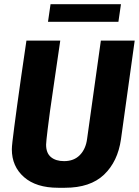

<svg xmlns="http://www.w3.org/2000/svg" viewBox="-20 -878 657 908"><path d="M255 10Q151 10 93.5 -40.5Q36 -91 36 -172Q36 -183 39 -209.5Q42 -236 47.5 -278Q53 -320 61 -379Q69 -438 80 -514.5Q91 -591 105 -686H265Q248 -569 236 -487.5Q224 -406 216.5 -352.5Q209 -299 205.5 -267.5Q202 -236 200 -219.5Q198 -203 198 -194Q198 -154 221 -135Q244 -116 283 -116Q330 -116 358 -145Q386 -174 392 -222L457 -686H617L552 -219Q537 -114 472 -52Q407 10 287 10ZM207 -775 219 -858H552L540 -775Z"/></svg>

Font: Chivo Mono Medium
Style: Bold Italic
Weight: 700
Italic angle: -8.05°
Monospace: yes
Version: Version 1.008